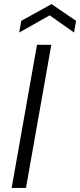

<svg xmlns="http://www.w3.org/2000/svg" viewBox="-20 -919 392 939"><path d="M37 0 161 -700H231L107 0ZM74 -760 84 -817 232 -899 352 -817 342 -760 223 -844Z"/></svg>

Font: DM Sans 10pt Light
Style: Italic
Weight: 300
Italic angle: -10°
Version: Version 4.004;gftools[0.9.30]